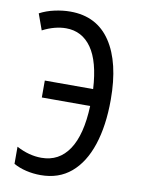

<svg xmlns="http://www.w3.org/2000/svg" viewBox="-84 -782 623 849"><g transform="rotate(10 228.0 -357.5)"><path d="M158 10Q124 10 92.5 2.5Q61 -5 36 -19V-96Q92 -66 148 -66Q227 -66 271.5 -132.5Q316 -199 321 -329H104V-405H321Q314 -528 271.5 -588.5Q229 -649 157 -649Q132 -649 105.5 -642Q79 -635 52 -621L26 -693Q56 -709 92.5 -717Q129 -725 163 -725Q282 -725 344 -632Q406 -539 406 -372Q406 -255 377.5 -169Q349 -83 294 -36.5Q239 10 158 10Z"/></g></svg>

Font: Noto Sans ExtraCondensed
Style: Regular
Weight: 400
Width: 2
Designer: Monotype Design Team
Foundry: Monotype Imaging Inc.
Version: Version 2.013; ttfautohint (v1.8.4.7-5d5b)